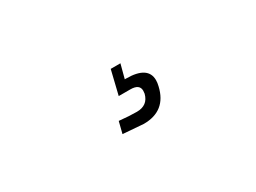

<svg xmlns="http://www.w3.org/2000/svg" viewBox="-27 -216 846 634"><g transform="rotate(-30 395.5 101.0)"><path d="M419 48Q502 48 502 102Q502 112 499 124Q480 207 395 207L317 201L328 157Q367 161 395 161Q437 161 447 122Q448 116 448 111Q448 86 413 86H369L391 -5H428L414 48Z"/></g></svg>

Font: Titillium Web Light
Style: Italic
Weight: 300
Italic angle: -13°
Version: Version 1.002;PS 57.000;hotconv 1.0.70;makeotf.lib2.5.55311